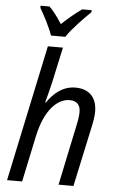

<svg xmlns="http://www.w3.org/2000/svg" viewBox="-63 -1023 644 1066"><g transform="rotate(5 258.5 -490.5)"><path d="M191 -821H271C297 -863 370 -938 403 -969L404 -981H351C318 -958 279 -926 240 -889C215 -928 190 -961 169 -981H119V-969C141 -932 176 -866 191 -821ZM18 0H102L156 -255C189 -412 262 -473 326 -473C367 -473 386 -450 386 -412C386 -390 382 -365 375 -333L305 0H388L459 -330C466 -362 472 -394 472 -421C472 -503 426 -545 352 -545C279 -545 229 -498 195 -448H191C201 -485 212 -526 220 -562L263 -760H179Z"/></g></svg>

Font: Noto Sans SemiCondensed
Style: Italic
Weight: 400
Width: 4
Italic angle: -12°
Designer: Monotype Design Team
Foundry: Monotype Imaging Inc.
Version: Version 2.013